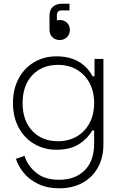

<svg xmlns="http://www.w3.org/2000/svg" viewBox="-20 -802 660 1036"><path d="M538 -23 488 -28V-98H478Q453 -54 406 -24Q359 6 284 6Q218 6 164.5 -25.5Q111 -57 80.5 -114Q50 -171 50 -246Q50 -321 80.5 -378Q111 -435 164.5 -466.5Q218 -498 284 -498Q421 -498 480 -390H490V-484H538ZM293 -452Q207 -452 154.5 -396.5Q102 -341 102 -246Q102 -151 154.5 -95.5Q207 -40 293 -40Q350 -40 394 -65.5Q438 -91 463 -137.5Q488 -184 488 -246Q488 -308 463 -354.5Q438 -401 394 -426.5Q350 -452 293 -452ZM112 39Q129 92 175 130Q221 168 299 168Q386 168 437 117Q488 66 488 -28L538 -23Q538 49 508 102.5Q478 156 424.5 185Q371 214 300 214Q234 214 185 190Q136 166 107 129.5Q78 93 66 55ZM357 -641Q357 -617 341.5 -601.5Q326 -586 302 -586Q278 -586 262.5 -601.5Q247 -617 247 -641V-717Q247 -749 265.5 -765.5Q284 -782 316 -782H355V-746H314Q300 -746 293.5 -739.5Q287 -733 287 -720V-692Q293 -694 304 -694Q326 -694 341.5 -679Q357 -664 357 -641Z"/></svg>

Font: Space Grotesk Variable
Style: Regular
Weight: 400
Designer: Florian Karsten (Space Grotesk), Colophon Foundry (Space Mono)
Foundry: Florian Karsten
Version: Version 1.106